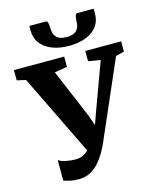

<svg xmlns="http://www.w3.org/2000/svg" viewBox="-163 -1080 973 1192"><g transform="rotate(-15 323.5 -483.5)"><path d="M195.5 16Q163.5 16 139.2 10.8Q115 5.5 97 -1V-133Q111 -121.5 143 -114.8Q175 -108 203.5 -108Q227 -108 246.8 -115Q266.5 -122 282.2 -137Q298 -152 309 -175V-102.5L36 -664L-21 -677V-743H302V-677L220.5 -663.5L352 -352.5L404 -205.5L349 -205L401.5 -353.5L515.5 -664L437.5 -677V-743H668V-677L614 -663.5L394 -158Q383.5 -135 366.8 -105.2Q350 -75.5 326 -47.8Q302 -20 269.5 -2Q237 16 195.5 16ZM248 -983Q259 -983 262 -964.8Q265 -946.5 265 -932.5Q265 -897 284.8 -876.5Q304.5 -856 349 -856Q393 -856 412.8 -876.5Q432.5 -897 432.5 -932.5Q432.5 -946.5 435.8 -964.8Q439 -983 449.5 -983H555Q555 -976 555.5 -968.8Q556 -961.5 556 -954Q556 -904 530 -869.5Q504 -835 457.5 -817.2Q411 -799.5 348.5 -799.5Q289 -799.5 242.2 -817.5Q195.5 -835.5 168.8 -870Q142 -904.5 142 -954Q142 -961.5 142.5 -968.8Q143 -976 143 -983Z"/></g></svg>

Font: Merriweather 20pt ExtraBold
Style: Regular
Weight: 800
Version: Version 2.100